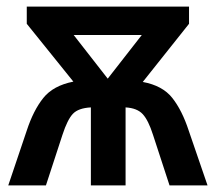

<svg xmlns="http://www.w3.org/2000/svg" viewBox="-20 -561 653 581"><path d="M409 -455 306 -323 203 -455ZM552 -541H61V-489L202 -314Q141 -302 111 -264.5Q81 -227 61 -166L5 0H119L169 -153Q184 -199 200.5 -216.5Q217 -234 255 -236V0H360V-236Q395 -234 412 -215.5Q429 -197 443 -153L493 0H608L551 -166Q531 -227 501.5 -264.5Q472 -302 412 -313L552 -489Z"/></svg>

Font: Noto Sans Display Medium
Style: Regular
Weight: 500
Designer: Monotype Design Team
Foundry: Monotype Imaging Inc.
Version: Version 1.900